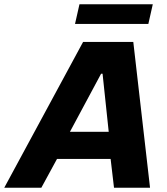

<svg xmlns="http://www.w3.org/2000/svg" viewBox="-63 -886 789 906"><path d="M-43 0 329 -688H566L645 0H475L459 -136H206L132 0ZM267 -264H450L421 -538H414ZM291 -773 312 -866H658L637 -773Z"/></svg>

Font: Saira
Style: Bold Italic
Weight: 700
Italic angle: -12°
Designer: Hector Gatti with collaboration of the Omnibus-Type team
Foundry: Omnibus-Type
Version: Version 1.100; ttfautohint (v1.8.3)